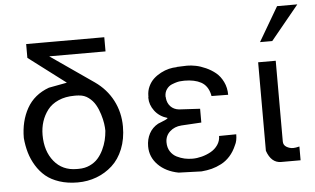

<svg xmlns="http://www.w3.org/2000/svg" viewBox="-53 -855 1569 955"><g transform="rotate(-5 731.5 -377.5)"><path d="M341.8 -414.1V-415Q341.3 -415 339.8 -414.6Q338.4 -414.1 337.9 -414.1Q336.4 -414.1 334.2 -414.6Q332 -415 331.1 -415H318.8Q273.4 -415 238.8 -399.7Q204.1 -384.3 184.1 -358.2Q164.1 -332 154.1 -300.8Q144 -269.5 144 -233.9Q144 -153.3 185.8 -102.1Q227.5 -50.8 298.8 -50.8H309.1Q339.4 -50.8 364 -62.3Q388.7 -73.7 404.8 -91.8Q420.9 -109.9 432.4 -133.8Q443.8 -157.7 449.5 -180.9Q455.1 -204.1 457 -228Q457 -243.7 454.1 -264.2Q451.2 -284.7 443.1 -311Q435.1 -337.4 422.6 -359.1Q410.2 -380.9 389.2 -396.7Q368.2 -412.6 341.8 -414.1ZM102.1 -623V-691.9H492.2V-621.1H210.9L425.8 -472.2Q483.9 -431.6 514.9 -371.8Q545.9 -312 545.9 -241.2Q545.9 -179.2 525.9 -129.6Q505.9 -80.1 471.2 -48.6Q436.5 -17.1 392.3 -0.5Q348.1 16.1 297.9 16.1Q247.6 16.1 206.8 2.7Q166 -10.7 138.9 -33.4Q111.8 -56.2 92.5 -87.9Q73.2 -119.6 63.2 -153.8Q53.2 -188 49.8 -227.1Q49.8 -311 85.4 -374.8Q121.1 -438.5 195.8 -465.8L287.1 -482.9Z M837.9 -512.2V-513.2Q846.2 -513.2 864.3 -514.2Q882.3 -515.1 890.1 -515.1Q910.2 -515.1 933.3 -510.5Q956.5 -505.9 983.2 -493.9Q1009.8 -481.9 1031.2 -464.4Q1052.7 -446.8 1066.9 -417.7Q1081.1 -388.7 1081.1 -353L998 -354Q998 -357.9 996.1 -363.8Q985.4 -406.7 953.1 -424.3Q920.9 -441.9 870.1 -441.9Q856.9 -441.9 852.1 -440.9Q845.2 -440.9 834 -438.2Q822.8 -435.5 807.1 -429.2Q791.5 -422.9 780.8 -408Q770 -393.1 770 -372.1Q770 -369.1 771 -368.2V-363.8Q773.4 -338.4 789.3 -321.5Q805.2 -304.7 831.1 -301.8L936 -295.9V-227.1L835.9 -221.2Q801.3 -218.8 778.1 -197.5Q754.9 -176.3 754.9 -144Q754.9 -117.7 767.1 -98.6Q779.3 -79.6 798.8 -69.8Q818.4 -60.1 837.6 -55.9Q856.9 -51.8 877 -51.8Q899.4 -51.8 923.6 -58.1Q947.8 -64.5 969.2 -76.4Q990.7 -88.4 1004.4 -108.4Q1018.1 -128.4 1018.1 -152.8L1104 -153.8Q1104 -120.6 1092.8 -100.1Q1079.6 -68.8 1059.6 -46.6Q1039.6 -24.4 1015.4 -12Q991.2 0.5 967.8 6.6Q944.3 12.7 916 15.1L801.8 11.2Q738.3 -1 700.2 -39.8Q662.1 -78.6 662.1 -131.8Q662.1 -167 677.2 -195.6Q692.4 -224.1 721.7 -240.2Q726.1 -242.2 739.3 -247.3Q752.4 -252.4 761 -256.6Q769.5 -260.7 771 -264.2Q730 -276.4 707 -307.1Q684.1 -337.9 684.1 -372.1Q684.1 -376 685.1 -377V-381.8Q685.1 -407.2 695.3 -429.2Q705.6 -451.2 721.7 -466.1Q737.8 -481 758.3 -491.7Q778.8 -502.4 799.1 -507.3Q819.3 -512.2 837.9 -512.2Z M1243.7 -59.1V-501H1331.5V-98.1Q1331.5 -79.6 1347.2 -70.3Q1362.8 -61 1380.9 -61Q1392.1 -61 1411.6 -65.9V2.9H1314.5Q1265.1 2.9 1243.7 -59.1ZM1462.9 -771 1322.8 -600.1H1261.7L1361.8 -771Z"/></g></svg>

Font: Perun
Style: Regular
Weight: 400
Version: Version 1.0000